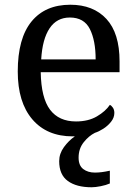

<svg xmlns="http://www.w3.org/2000/svg" viewBox="-20 -566 575 811"><path d="M367 225Q303 225 266.5 198.5Q230 172 230 115Q230 83 250 55.5Q270 28 296 10H287Q178 10 116.5 -62Q55 -134 55 -264Q55 -404 113 -475Q171 -546 277 -546Q374 -546 429.5 -486Q485 -426 485 -307V-261H152Q154 -152 191.5 -102.5Q229 -53 301 -53Q353 -53 389.5 -74.5Q426 -96 444 -123Q451 -120 457 -111Q463 -102 463 -89Q463 -69 449 -51.5Q435 -34 416 -22Q397 -10 381 -5Q355 8 333.5 35Q312 62 312 100Q312 133 331.5 148Q351 163 381 163Q395 163 410.5 161Q426 159 444 155V209Q428 216 405.5 220.5Q383 225 367 225ZM384 -315Q384 -395 359.5 -443.5Q335 -492 275 -492Q220 -492 189.5 -446.5Q159 -401 154 -315Z"/></svg>

Font: Noto Serif Yezidi
Style: Regular
Weight: 400
Designer: Dalton Maag Ltd
Foundry: Dalton Maag Ltd
Version: Version 1.001; ttfautohint (v1.8.4.7-5d5b)